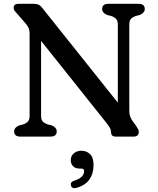

<svg xmlns="http://www.w3.org/2000/svg" viewBox="-20 -720 832 1012"><path d="M279 -27.5Q279 0 246 0H87.5Q54.5 0 54.5 -27.5Q54.5 -48 81 -59L101 -64Q118.5 -69.5 127.2 -79.5Q136 -89.5 136 -109.5V-541Q136 -562.5 129.5 -575Q123 -587.5 111 -601L70 -648Q61.5 -657 56.8 -663.5Q52 -670 52 -679Q52 -700 79 -700H156Q171 -700 181.2 -696.2Q191.5 -692.5 203 -678L601 -179V-590.5Q601 -610.5 591.8 -620.5Q582.5 -630.5 565 -636L545 -641Q518.5 -652 518.5 -672.5Q518.5 -700 551.5 -700H710Q743 -700 743 -672.5Q743 -652 716.5 -641L696.5 -636Q679 -630 670.2 -620.5Q661.5 -611 661.5 -590.5V-135Q661.5 -119.5 665.5 -107.8Q669.5 -96 676.5 -85.5L697.5 -56.5Q704.5 -45.5 708 -39Q711.5 -32.5 711.5 -25Q711.5 0 683 0H590Q565.5 0 565.5 -22.5Q565.5 -35 560 -44.8Q554.5 -54.5 540 -73.5L196.5 -504.5V-109.5Q196.5 -89 205.5 -79.5Q214.5 -70 232.5 -64L252.5 -59Q279 -48 279 -27.5ZM400 168.5Q377 168.5 365 156Q353 143.5 353 124Q353 102 369.2 88.2Q385.5 74.5 409 74.5Q436.5 74.5 454.8 92.5Q473 110.5 473 149.5Q473 195 451.2 226Q429.5 257 383.5 270Q359.5 277 354 257.5Q349.5 239 371 232.5Q400 223 411.8 210Q423.5 197 423.5 182Q423.5 168.5 408.5 168.5Z"/></svg>

Font: Fraunces 9pt SuperSoft
Style: Regular
Weight: 400
Version: Version 1.000;[b76b70a41]